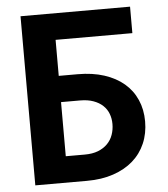

<svg xmlns="http://www.w3.org/2000/svg" viewBox="-52 -757 703 804"><g transform="rotate(-5 300.0 -355.5)"><path d="M524.4 -599.6H201.7V-448.2H281.7Q343.3 -448.2 392.3 -432.4Q441.4 -416.5 475.3 -387.7Q509.3 -358.9 527.3 -317.9Q545.4 -276.9 545.4 -227.1Q545.4 -176.3 527.3 -134.5Q509.3 -92.8 475.3 -63Q441.4 -33.2 392.3 -16.6Q343.3 0 281.7 0H64V-710.9H524.4ZM201.7 -337.9V-110.4H281.7Q314 -110.4 337.6 -119.6Q361.3 -128.9 377.2 -145Q393.1 -161.1 400.6 -182.6Q408.2 -204.1 408.2 -228Q408.2 -251 400.6 -271Q393.1 -291 377.2 -305.9Q361.3 -320.8 337.6 -329.3Q314 -337.9 281.7 -337.9Z"/></g></svg>

Font: Roboto Mono
Style: Bold
Weight: 700
Designer: Google
Version: Version 2.000985; 2015; ttfautohint (v1.3)